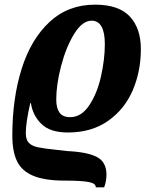

<svg xmlns="http://www.w3.org/2000/svg" viewBox="-20 -566 653 826"><path d="M259 211Q173 211 123.5 190.5Q74 170 53.5 128Q33 86 33 17Q33 -142 73 -269.5Q113 -397 193 -471.5Q273 -546 389 -546Q491 -546 538.5 -495Q586 -444 586 -355Q586 -259 551 -177.5Q516 -96 445 -46Q374 4 272 4Q196 4 158.5 -32.5Q121 -69 113 -122H110Q91 -37 91 6Q91 35 104 48.5Q117 62 142.5 67.5Q168 73 226 79L270 84Q356 88 397 109.5Q438 131 438 185Q438 214 428 240H392Q393 223 361.5 217Q330 211 259 211ZM431 -376Q431 -477 374 -477Q334 -477 299 -420Q264 -363 243 -282.5Q222 -202 222 -138Q222 -101 236 -81.5Q250 -62 282 -62Q330 -62 364 -113Q398 -164 414.5 -237.5Q431 -311 431 -376Z"/></svg>

Font: Noto Serif NarrowExtraBold
Style: Italic
Weight: 800
Width: 4
Italic angle: -12°
Designer: Monotype Design Team
Foundry: Monotype Imaging Inc.
Version: Version 1.001